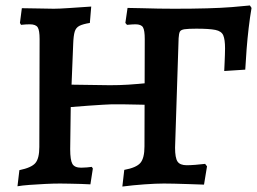

<svg xmlns="http://www.w3.org/2000/svg" viewBox="-20 -672 941 703"><path d="M532 -288Q511 -288 484 -289Q457 -290 431.5 -290Q406 -290 388 -290Q379 -290 356.5 -288.5Q334 -287 303.5 -285Q273 -283 239 -280L237 -126Q237 -86 245 -72Q253 -58 277 -58Q287 -58 298 -59Q309 -60 316 -61L320 -55L311 3Q298 2 277 1.5Q256 1 235 0.5Q214 0 200 0Q176 0 145.5 1.5Q115 3 88 5Q61 7 44 10L51 -49Q95 -58 109.5 -75Q124 -92 124 -134L125 -529Q125 -561 118 -572Q111 -583 89 -583Q83 -583 73.5 -582.5Q64 -582 57 -581L53 -588L60 -642Q85 -642 120.5 -641Q156 -640 177 -640Q196 -640 232.5 -642.5Q269 -645 314 -648L309 -588Q284 -584 271 -577.5Q258 -571 253.5 -556Q249 -541 248 -511L242 -362L382 -360Q418 -360 449.5 -362Q481 -364 532 -369ZM428 11 435 -50Q479 -58 494 -75.5Q509 -93 509 -136L510 -529Q510 -561 503.5 -572Q497 -583 476 -583Q471 -583 463 -582.5Q455 -582 445 -581L439 -588L447 -643Q469 -643 498.5 -642Q528 -641 560 -640.5Q592 -640 618 -640Q686 -640 738.5 -641.5Q791 -643 829 -646Q867 -649 895 -652L901 -643Q895 -608 890.5 -569.5Q886 -531 883 -492.5Q880 -454 878 -417L801 -412Q802 -431 802.5 -445Q803 -459 803.5 -471Q804 -483 804 -495Q804 -527 797.5 -542.5Q791 -558 768.5 -562.5Q746 -567 699 -567Q670 -567 656 -565Q642 -563 638.5 -556Q635 -549 634 -532L621 -131Q621 -94 630 -80.5Q639 -67 664 -67Q676 -67 695.5 -68.5Q715 -70 731 -72L738 -63L727 4Q697 3 668.5 2Q640 1 617.5 0.5Q595 0 580 0Q551 0 509 3Q467 6 428 11Z"/></svg>

Font: Alegreya SemiBold
Style: Regular
Weight: 600
Designer: Juan Pablo del Peral
Foundry: Huerta Tipografica
Version: Version 2.009